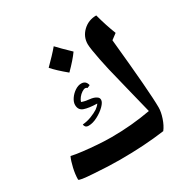

<svg xmlns="http://www.w3.org/2000/svg" viewBox="-156 -951 929 952"><g transform="rotate(-30 309.0 -475.5)"><path d="M264 -136Q199 -136 116 -142Q34 -147 34 -155Q34 -184 42 -219Q50 -254 60 -275Q86 -269 125 -264.5Q164 -260 205.5 -257Q247 -254 283 -254Q341 -254 397 -259Q453 -264 508 -274Q484 -370 470.5 -425.5Q457 -481 452 -501Q446 -523 439 -554Q432 -585 425.5 -617Q419 -649 415 -675Q411 -701 411 -712Q411 -755 442.5 -785Q474 -815 519 -815Q528 -781 538 -750.5Q548 -720 559 -692L527 -668Q543 -509 551 -408.5Q559 -308 559 -265Q559 -240 548 -207Q537 -174 520 -152Q462 -144 398.5 -140Q335 -136 264 -136ZM214 -360Q202 -360 196.5 -366Q191 -372 191 -380Q217 -382 241.5 -391.5Q266 -401 283 -412Q291 -418 296.5 -423.5Q302 -429 305 -434Q258 -435 232 -444Q206 -453 206 -483Q206 -499 218 -517Q230 -535 248.5 -547.5Q267 -560 285 -560Q312 -560 318 -532L302 -525Q297 -530 291 -530Q283 -530 271.5 -522.5Q260 -515 251 -503.5Q242 -492 239 -481Q256 -474 282 -471.5Q308 -469 321 -459Q331 -453 331 -441Q331 -427 312 -408Q293 -389 265.5 -374.5Q238 -360 214 -360ZM262 -636Q211 -678 185 -708Q208 -731 226.5 -750.5Q245 -770 260 -788Q271 -776 289 -758Q307 -740 332 -716Q320 -699 302.5 -679Q285 -659 262 -636Z"/></g></svg>

Font: Noto Naskh Arabic UI
Style: Regular
Weight: 400
Designer: Monotype Design Team, David Williams, Mohamad Dakak and Nizar Qandah
Foundry: Monotype Imaging Inc.
Version: Version 2.014